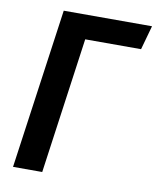

<svg xmlns="http://www.w3.org/2000/svg" viewBox="-79 -753 670 816"><g transform="rotate(10 255.5 -345.5)"><path d="M482 -587H241L159 0H33L130 -691H511Z"/></g></svg>

Font: Fira Sans Condensed Medium
Style: Italic
Weight: 500
Width: 3
Italic angle: -8°
Designer: bBox Type GmbH & Carrois Corporate GbR & Edenspiekermann AG
Foundry: bBox Type GmbH & Carrois Corporate GbR & Edenspiekermann AG
Version: Version 4.301